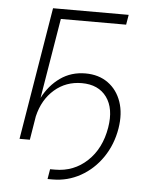

<svg xmlns="http://www.w3.org/2000/svg" viewBox="-51 -590 640 788"><g transform="rotate(5 269.0 -196.0)"><path d="M174.3 154.3 181.2 113.3H201.7Q278.8 113.3 334 61.5Q389.2 9.8 403.8 -77.6Q417 -156.7 383.1 -203.4Q349.1 -250 280.3 -250Q215.3 -250 168 -209Q120.6 -168 104 -98.1L87.9 0H45.4L135.7 -545.9H447.3L440.4 -504.9H171.4L116.7 -174.8Q143.6 -227.5 188.5 -259.3Q233.4 -291 292 -291Q346.7 -291 385 -263.4Q423.3 -235.8 439.9 -187.7Q456.5 -139.6 446.3 -77.6Q435.1 -10.3 399.2 42.2Q363.3 94.7 310.1 124.5Q256.8 154.3 194.8 154.3Z"/></g></svg>

Font: Inter Extra Light
Style: Italic
Weight: 200
Italic angle: -9.39999°
Designer: Rasmus Andersson
Foundry: rsms
Version: Version 4.000;git-3c8e0fc